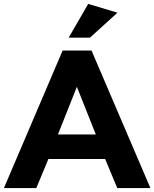

<svg xmlns="http://www.w3.org/2000/svg" viewBox="-27 -964 791 984"><path d="M512 -149 574 0H744L442 -705H294L-7 0H159L221 -149ZM367 -519 464 -275H270ZM325 -771H434L575 -899L425 -944Z"/></svg>

Font: Geom
Style: Bold
Weight: 700
Version: Version 1.102